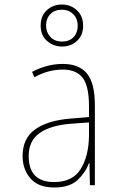

<svg xmlns="http://www.w3.org/2000/svg" viewBox="-20 -820 540 850"><path d="M348 -706Q348 -749 320.5 -774.5Q293 -800 254 -800Q215 -800 187.5 -775Q160 -750 160 -707Q160 -663 188.5 -638.5Q217 -614 255 -614Q294 -614 321 -639Q348 -664 348 -706ZM184 -707Q184 -738 203 -757.5Q222 -777 253 -777Q284 -777 304 -757.5Q324 -738 324 -706Q324 -675 305.5 -655.5Q287 -636 255 -636Q222 -636 203 -656.5Q184 -677 184 -707ZM107 -129Q107 -197 155.5 -231Q204 -265 292 -272L374 -278V-220Q373 -129 337 -71.5Q301 -14 220 -14Q107 -14 107 -129ZM374 -98H376L378 0H400V-354Q400 -452 365 -494.5Q330 -537 258 -537Q189 -537 122 -502L132 -478Q167 -497 198 -504.5Q229 -512 258 -512Q318 -512 346 -475.5Q374 -439 374 -349V-302L292 -295Q192 -287 136 -247.5Q80 -208 80 -129Q80 -71 114.5 -30.5Q149 10 220 10Q289 10 324 -23.5Q359 -57 374 -98Z"/></svg>

Font: Noto Sans Mono UI Condensed Thin
Style: Regular
Weight: 250
Width: 3
Designer: Monotype Design team
Foundry: Monotype Imaging Inc.
Version: 1.000